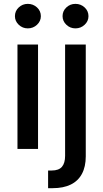

<svg xmlns="http://www.w3.org/2000/svg" viewBox="-20 -774 537 998"><path d="M70.8 0V-542.5H177.7V0ZM124.5 -626.5Q97.2 -626.5 77.4 -645.3Q57.6 -664.1 57.6 -689.9Q57.6 -716.8 77.4 -735.4Q97.2 -753.9 124.5 -753.9Q152.3 -753.9 172.4 -735.4Q192.4 -716.8 192.4 -689.9Q192.4 -664.1 172.4 -645.3Q152.3 -626.5 124.5 -626.5ZM318.4 -542.5H425.8V38.6Q425.8 92.3 406 129.4Q386.2 166.5 347.9 185.3Q309.6 204.1 253.9 204.1H230V112.3H248.5Q285.6 112.3 302 93Q318.4 73.7 318.4 36.1ZM372.1 -626.5Q344.7 -626.5 325 -645.3Q305.2 -664.1 305.2 -689.9Q305.2 -716.8 325 -735.4Q344.7 -753.9 372.1 -753.9Q399.9 -753.9 419.9 -735.4Q439.9 -716.8 439.9 -689.9Q439.9 -664.1 419.9 -645.3Q399.9 -626.5 372.1 -626.5Z"/></svg>

Font: Inter 16pt Medium
Style: Regular
Weight: 500
Version: Version 4.001;git-66647c0bb